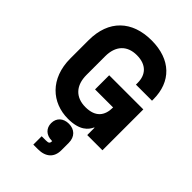

<svg xmlns="http://www.w3.org/2000/svg" viewBox="-293 -835 1249 1249"><g transform="rotate(45 331.0 -211.0)"><path d="M308 23C416 23 452 -23 468 -58H471V9H611V-367H297V-237H463V-236C463 -161 426 -111 334 -111C242 -111 191 -169 191 -264V-436C191 -531 242 -587 332 -587C422 -587 463 -535 463 -464V-447H611V-460C611 -621 509 -723 332 -723C153 -723 41 -619 41 -434V-266C41 -81 159 23 308 23ZM306 224H267V301H309C382 301 422 263 422 198V130C422 73 386 41 335 41C284 41 250 72 250 120C250 166 282 198 334 198H338V195C338 218 332 224 306 224Z"/></g></svg>

Font: Kalas SG
Style: Bold
Weight: 700
Designer: Kalas
Foundry: Kalas
Version: Version 2.000;FEAKit 1.0